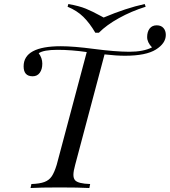

<svg xmlns="http://www.w3.org/2000/svg" viewBox="-20 -944 852 964"><path d="M98.6 -610.8Q98.6 -711.9 285.6 -711.9Q349.6 -711.9 453.1 -698.2Q556.6 -684.6 628.4 -684.1Q700.2 -684.1 743.2 -706.1Q718.8 -731.4 718.8 -757.8Q718.8 -784.2 731.4 -800.8Q744.1 -816.9 766.6 -816.9Q789.1 -816.9 800.8 -803.2Q812.5 -790 812.5 -768.6Q812.5 -726.6 762.7 -695.3Q712.9 -664.1 607.4 -664.1Q564 -664.1 504.9 -670.9L357.4 -116.2Q348.6 -84.5 348.6 -66.4Q348.6 -48.8 356.9 -39.1Q371.6 -22 432.6 -20L428.7 0Q376 -2.9 278.8 -2.9Q181.6 -2.9 133.3 0L137.7 -20Q179.7 -21.5 203.1 -30.3Q226.6 -39.1 239.7 -58.6Q252.9 -78.1 264.6 -116.2L415.5 -682.6Q337.9 -693.8 268.6 -693.8Q199.2 -693.8 174.3 -676.8Q192.4 -652.8 192.4 -624.5Q192.4 -596.2 179.7 -578.6Q167 -561 144 -561Q98.6 -561 98.6 -610.8ZM706.5 -923.8 711.4 -910.2Q639.6 -887.7 577.1 -853Q514.6 -818.4 476.6 -779.8H458.5Q430.2 -828.1 398.4 -859.4Q366.7 -890.6 319.3 -910.2L323.2 -923.8Q377.9 -914.1 411.1 -900.4Q444.3 -886.7 484.4 -864.7L500.5 -856Q612.3 -903.3 706.5 -923.8Z"/></svg>

Font: PlayfairDisplaySC-Italic
Style: Italic
Weight: 400
Italic angle: -14°
Designer: Claus Eggers Sørensen
Foundry: Claus Eggers Sørensen
Version: Version 1.004;PS 001.004;hotconv 1.0.70;makeotf.lib2.5.58329